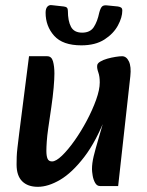

<svg xmlns="http://www.w3.org/2000/svg" viewBox="-20 -708 566 741"><path d="M126 13Q87 13 65.5 -8.5Q44 -30 44 -73Q44 -88 44.5 -103Q45 -118 47.5 -139Q50 -160 54 -193L92 -491H162Q179 -491 184.5 -471.5Q190 -452 190 -424Q190 -403 187 -369Q184 -335 178 -294L166 -212Q162 -184 160.5 -162Q159 -140 159 -126Q159 -106 163.5 -95.5Q168 -85 181 -85Q196 -85 219 -107Q242 -129 267.5 -165Q293 -201 315 -242.5Q337 -284 351 -323Q365 -362 365 -390Q365 -413 359.5 -428.5Q354 -444 355 -454Q355 -463 366.5 -470Q378 -477 394 -481.5Q410 -486 426 -488.5Q442 -491 451 -491Q468 -491 477.5 -471Q487 -451 483 -414L436 10H366Q354 10 347 -2.5Q340 -15 337.5 -31Q335 -47 335 -55Q335 -78 341.5 -105Q348 -132 360.5 -174Q373 -216 391 -282V-265Q352 -163 305 -102Q258 -41 212 -14Q166 13 126 13ZM294 -533Q222 -533 189 -570Q156 -607 156 -659Q156 -675 163 -682.5Q170 -690 181 -688L226 -683Q235 -682 238.5 -678Q242 -674 242 -666Q242 -627 254 -604.5Q266 -582 297 -582Q328 -582 342 -603.5Q356 -625 363 -659Q368 -678 374.5 -683.5Q381 -689 395 -687L435 -683Q442 -682 447 -679Q452 -676 452 -667Q452 -641 435 -609.5Q418 -578 383 -555.5Q348 -533 294 -533Z"/></svg>

Font: Alkatra
Style: Regular
Weight: 400
Designer: Suman Bhandary
Version: Version 1.100;gftools[0.9.22]